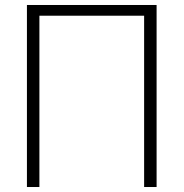

<svg xmlns="http://www.w3.org/2000/svg" viewBox="-20 -750 736 770"><path d="M88 -730H608V0H558V-687H138V0H88Z"/></svg>

Font: M PLUS 1p Light
Style: Regular
Weight: 300
Version: Version 1.061